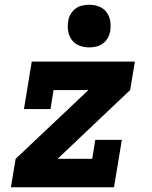

<svg xmlns="http://www.w3.org/2000/svg" viewBox="-20 -790 640 810"><path d="M26 0 46 -120 353 -410H206L193 -330H81L114 -530H549L529 -410L223 -120H369L382 -200H494L461 0ZM356 -590Q335 -590 315 -597.5Q295 -605 283 -621.5Q271 -638 267.5 -659Q264 -680 268 -702Q270 -717 278 -730.5Q286 -744 298.5 -753.5Q311 -763 326.5 -766.5Q342 -770 356 -770Q378 -770 397.5 -762.5Q417 -755 429.5 -738.5Q442 -722 445 -701Q448 -680 445 -658Q442 -643 434.5 -629.5Q427 -616 414 -606.5Q401 -597 386 -593.5Q371 -590 356 -590Z"/></svg>

Font: Iosevka Slab HvExObl
Style: Regular
Weight: 900
Width: 7
Italic angle: -9°
Monospace: yes
Designer: Belleve Invis
Foundry: Belleve Invis
Version: Version 11.1.1; ttfautohint (v1.8.3)